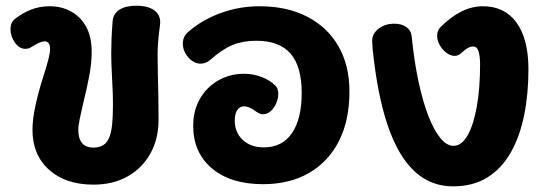

<svg xmlns="http://www.w3.org/2000/svg" viewBox="-20 -629 1904 670"><path d="M306.3 15.3Q208.8 15.3 151.1 -36.6Q93.3 -88.6 93.3 -176.1Q93.3 -212.6 104 -262Q114.7 -311.4 133.1 -368.3Q142.6 -397.9 148.6 -420.7Q154.7 -443.6 154.7 -456.9Q154.7 -484.8 135.8 -484.8Q128.4 -484.8 117.9 -480.3Q107.4 -475.9 87.2 -463.6Q82.4 -460.6 77.9 -459.6Q73.3 -458.6 68.6 -458.6Q47.2 -458.6 31.9 -480.5Q16.6 -502.4 16.6 -527Q16.6 -551.6 32.6 -563.2Q58.3 -583.7 88.3 -595.4Q118.3 -607.2 153.1 -607.2Q194.2 -607.2 227.2 -589.4Q260.2 -571.7 280.1 -536.6Q299.9 -501.4 299.9 -447.7Q299.9 -408.1 290.9 -361.3Q282 -314.6 271 -271.7Q263.8 -241.3 258.6 -215.9Q253.3 -190.6 253.3 -175Q253.3 -145.3 266.5 -129.7Q279.7 -114 306.3 -114Q340.8 -114 355.9 -138.6Q371 -163.2 373.3 -222.6Q374.9 -265.2 373.6 -302.4Q372.2 -339.7 370.2 -374.3Q368.2 -409 368.2 -444Q368.2 -466.9 369.2 -493.9Q370.2 -520.9 373 -554.8Q375 -581.1 396.7 -595.1Q418.4 -609 455.8 -609Q498.7 -609 520.7 -591.1Q542.7 -573.2 538.3 -540.8Q534.8 -516.4 532.4 -489.6Q530 -462.8 530 -441.9Q530 -409.6 530.8 -372.6Q531.7 -335.7 532.5 -295.6Q533.3 -255.4 533.3 -211.9Q533.3 -144.1 504.7 -93.1Q476 -42 425.2 -13.3Q374.4 15.3 306.3 15.3Z M897.6 13.7Q784.9 13.7 719.6 -41.4Q654.2 -96.4 654.2 -190.3Q654.2 -242.9 677.3 -283.6Q700.3 -324.2 741 -347.9Q781.7 -371.6 832 -371.6Q863.3 -371.6 892.6 -360.4Q921.8 -349.3 940.1 -330.9Q946.4 -325.3 948.7 -317.6Q951 -309.9 951 -301Q951 -284.8 943.8 -268.3Q936.6 -251.8 924.4 -241Q912.2 -230.2 897 -230.2Q887 -230.2 872.4 -240.6Q849.1 -258 831.8 -258Q816.7 -258 807.9 -244.8Q799.2 -231.7 799.2 -208.3Q799.2 -166.7 827.2 -140.7Q855.2 -114.7 900.9 -114.7Q964.6 -114.7 998.7 -164.3Q1032.8 -213.9 1032.8 -304.8Q1032.8 -397.1 993.9 -441.9Q955 -486.8 874 -486.8Q827.4 -486.8 791.2 -471.8Q754.9 -456.8 713.1 -419.6Q697.9 -406.9 680.7 -406.9Q656.6 -406.9 637.3 -428.6Q618 -450.2 618 -477.1Q618 -502.2 637.6 -518.4Q687 -561 751.8 -584.1Q816.7 -607.2 885.2 -607.2Q981.8 -607.2 1052.4 -570.6Q1123 -534 1161.2 -467.4Q1199.4 -400.8 1199.4 -309Q1199.4 -209.1 1162.8 -136.9Q1126.1 -64.7 1058.6 -25.5Q991 13.7 897.6 13.7Z M1560.6 21.3Q1482.2 21.3 1425.3 -32.3Q1368.4 -86 1332.6 -192.4Q1296.7 -298.8 1280.4 -457.2Q1279.4 -470.8 1279.1 -476.9Q1278.7 -483 1278.7 -486.8Q1278.7 -511.6 1301.1 -528.9Q1323.6 -546.3 1355.9 -546.3Q1381.6 -546.3 1398.3 -534.3Q1415 -522.2 1416.8 -500.8Q1425.2 -415.7 1440.1 -346Q1455 -276.3 1474.3 -225.8Q1493.7 -175.3 1516.2 -147.7Q1538.8 -120.1 1562.6 -120.1Q1590.4 -120.1 1611.2 -155.8Q1631.9 -191.4 1643.6 -255.6Q1655.3 -319.8 1655.3 -405.9Q1655.3 -430.2 1650.3 -448.4Q1645.2 -466.7 1631.6 -466.7Q1621.4 -466.7 1611.9 -461.2Q1602.4 -455.8 1589.3 -443.4Q1579.2 -434.1 1566.3 -434.1Q1551.9 -434.1 1537.6 -444.9Q1523.2 -455.7 1514.3 -471.9Q1505.4 -488.1 1505.4 -504.3Q1505.4 -522.3 1517.1 -534.2Q1589.7 -607.2 1665 -607.2Q1741.3 -607.2 1782.7 -549.9Q1824 -492.6 1824 -386.8Q1824 -301.2 1809.1 -227.3Q1794.2 -153.4 1762.8 -97.6Q1731.4 -41.7 1681.3 -10.2Q1631.2 21.3 1560.6 21.3Z"/></svg>

Font: Playpen Sans Thai
Style: Regular
Weight: 400
Designer: Sirin Gunkloy, Laura Meseguer, Veronika Burian, José Scaglione
Foundry: TypeTogether
Version: Version 2.000